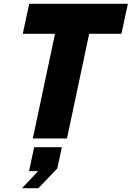

<svg xmlns="http://www.w3.org/2000/svg" viewBox="-20 -730 694 1012"><path d="M153 0 270 -552H100L134 -710H654L620 -552H450L333 0ZM96 262 181 172H133L160 46H306L282 158L182 262Z"/></svg>

Font: Geist Mono Black
Style: Italic
Weight: 900
Italic angle: -12°
Monospace: yes
Designer: Basement.studio, Andrés Briganti, Mateo Zaragoza
Foundry: Basement.studio, Vercel, Andrés Briganti, Guido Ferreyra, Mateo Zaragoza
Version: Version 1.500; ttfautohint (v1.8.4.7-5d5b)